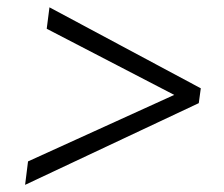

<svg xmlns="http://www.w3.org/2000/svg" viewBox="-20 -552 610 524"><path d="M522.5 -270.5 48.5 -47.5 56.5 -111.5 455.5 -293 107.5 -473.5 115 -532 528 -311Z"/></svg>

Font: Merriweather 120pt ExtraBold
Style: Italic
Weight: 800
Italic angle: -7.8°
Version: Version 2.101